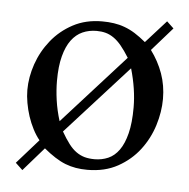

<svg xmlns="http://www.w3.org/2000/svg" viewBox="-38 -397 452 460"><g transform="rotate(5 188.5 -167.5)"><path d="M313.5 -288.6Q332 -263.7 342.3 -235.1Q352.5 -206.5 352.5 -174.3Q352.5 -143.1 342.3 -110.4Q332 -77.6 311.5 -50.8Q291 -23.9 259.8 -6.6Q228.5 10.7 186.5 10.7Q171.9 10.7 158.9 8.5Q146 6.3 133.5 1.5Q121.1 -3.4 108.2 -11.7Q95.2 -20 81.1 -31.7L31.7 24.9L14.6 8.8L66.4 -49.8Q57.6 -60.5 50.3 -74.7Q43 -88.9 37.8 -104.5Q32.7 -120.1 29.8 -136.5Q26.9 -152.8 26.9 -167.5Q26.9 -198.2 37.8 -230Q48.8 -261.7 69.8 -287.8Q90.8 -314 121.3 -330.3Q151.9 -346.7 191.4 -346.7Q206.5 -346.7 219.7 -344.7Q232.9 -342.8 245.6 -338.1Q258.3 -333.5 270.8 -325.7Q283.2 -317.9 297.4 -306.2L346.2 -360.4L362.8 -344.7ZM259.8 -265.1Q249.5 -281.7 240.2 -293Q231 -304.2 221.4 -310.8Q211.9 -317.4 201.9 -320.1Q191.9 -322.8 180.2 -322.8Q161.6 -322.8 146.2 -315.9Q130.9 -309.1 119.6 -293.9Q108.4 -278.8 102.1 -254.6Q95.7 -230.5 95.7 -195.8Q95.7 -173.3 99.1 -149.2Q102.5 -125 110.4 -99.6ZM284.2 -147.9Q284.2 -191.4 270 -240.7L120.6 -75.7Q130.4 -58.6 139.2 -47.1Q147.9 -35.6 157.5 -28.8Q167 -22 177.7 -19Q188.5 -16.1 201.7 -16.1Q219.2 -16.1 234.4 -22.7Q249.5 -29.3 260.5 -44.7Q271.5 -60.1 277.8 -85.2Q284.2 -110.4 284.2 -147.9Z"/></g></svg>

Font: Scheherazade
Style: Regular
Weight: 400
Designer: SIL International
Foundry: SIL International
Version: Version 2.100 (build 932/914)